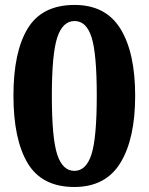

<svg xmlns="http://www.w3.org/2000/svg" viewBox="-20 -744 599 774"><path d="M34.2 -358.9Q34.2 -534.7 91.8 -629.4Q149.4 -724.1 280.8 -724.1Q406.2 -724.1 465.6 -627.9Q524.9 -531.7 524.9 -357.9Q524.9 -184.6 465.3 -87.4Q405.8 9.8 279.8 9.8Q148.9 9.8 91.6 -86.2Q34.2 -182.1 34.2 -358.9ZM370.1 -357.9Q370.1 -528.3 349.1 -593.8Q328.1 -659.2 280.8 -659.2Q232.4 -659.2 210.7 -592.5Q189 -525.9 189 -357.9Q189 -187 210.7 -121.1Q232.4 -55.2 279.8 -55.2Q327.6 -55.2 348.9 -122.3Q370.1 -189.5 370.1 -357.9Z"/></svg>

Font: Noto Serif Devanagari
Style: Bold
Weight: 700
Designer: Monotype Design Team
Foundry: Monotype Imaging Inc.
Version: Version 1.01